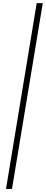

<svg xmlns="http://www.w3.org/2000/svg" viewBox="-20 -982 295 1236"><path d="M255.4 -961.9 57.1 234.4H18.6L216.3 -961.9Z"/></svg>

Font: Inter Display ExtraLight
Style: Italic
Weight: 200
Italic angle: -9.39999°
Designer: Rasmus Andersson
Foundry: rsms
Version: Version 4.000;git-a52131595